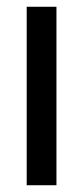

<svg xmlns="http://www.w3.org/2000/svg" viewBox="-20 -548 246 568"><path d="M59 0V-528H147V0Z"/></svg>

Font: Bricolage Grotesque 24pt Condensed
Style: Regular
Weight: 400
Width: 3
Designer: Mathieu Triay
Foundry: Atelier Triay
Version: Version 1.001;gftools[0.9.33.dev8+g029e19f]